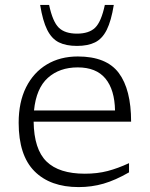

<svg xmlns="http://www.w3.org/2000/svg" viewBox="-20 -752 609 782"><path d="M297 -522Q413.5 -522 463.8 -454.8Q514 -387.5 514 -256.5H117Q118.5 -144 169.5 -94.2Q220.5 -44.5 325.5 -44.5Q376.5 -44.5 418.5 -55.5Q460.5 -66.5 505.5 -87.5V-50Q450 -18 401.8 -4Q353.5 10 300.5 10Q184.5 10 120.2 -54.8Q56 -119.5 56 -252Q56 -336 86.2 -396.5Q116.5 -457 170.8 -489.5Q225 -522 297 -522ZM296.5 -477.5Q222.5 -477.5 175 -435Q127.5 -392.5 118.5 -302H448.5Q447 -386.5 409.5 -432Q372 -477.5 296.5 -477.5ZM293.5 -615Q342.5 -615 367.5 -639.2Q392.5 -663.5 407 -732H443.5Q433 -667 414.8 -630.5Q396.5 -594 367.2 -579.5Q338 -565 293.5 -565Q249 -565 219.8 -579.5Q190.5 -594 172.2 -630.5Q154 -667 143.5 -732H180Q194.5 -663.5 219.5 -639.2Q244.5 -615 293.5 -615Z"/></svg>

Font: Newsreader 6pt Light
Style: Regular
Weight: 300
Designer: Hugues Gentile
Foundry: Production Type
Version: Version 1.003; ttfautohint (v1.8.3)